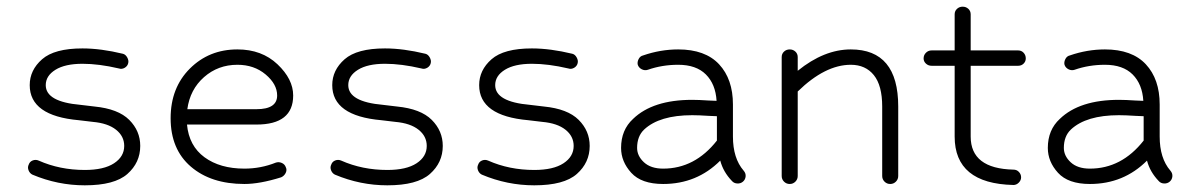

<svg xmlns="http://www.w3.org/2000/svg" viewBox="-20 -544 3561 575"><path d="M234 11Q153 11 77 -21Q69 -25 65.5 -34Q62 -43 66 -51Q69 -60 78 -63.5Q87 -67 96 -63Q159 -35 234 -35Q291 -35 321.5 -55Q352 -75 352 -107Q352 -136 327.5 -155.5Q303 -175 258 -179L216 -184Q69 -197 69 -289Q69 -334 106 -366.5Q143 -399 227 -399Q282 -399 348 -383Q356 -381 361 -372Q366 -363 364 -355Q362 -346 353.5 -341Q345 -336 336 -339Q276 -353 227 -353Q175 -353 146 -335Q117 -317 117 -289Q117 -239 221 -230L263 -225Q334 -218 367 -185Q400 -152 400 -107Q400 -57 361.5 -23Q323 11 234 11Z M712 7Q612 7 551.5 -45Q491 -97 491 -190Q491 -281 548.5 -338.5Q606 -396 691 -396Q764 -396 811 -351.5Q858 -307 858 -258Q858 -171 748 -171H540Q546 -107 592.5 -73Q639 -39 712 -39Q761 -39 806 -57Q815 -60 824 -56Q833 -52 836 -43Q840 -35 835.5 -26Q831 -17 822 -13Q758 7 712 7ZM691 -350Q633 -350 591 -313Q549 -276 541 -217H748Q810 -217 810 -258Q810 -292 775.5 -321Q741 -350 691 -350Z M1140 11Q1059 11 983 -21Q975 -25 971.5 -34Q968 -43 972 -51Q975 -60 984 -63.5Q993 -67 1002 -63Q1065 -35 1140 -35Q1197 -35 1227.5 -55Q1258 -75 1258 -107Q1258 -136 1233.5 -155.5Q1209 -175 1164 -179L1122 -184Q975 -197 975 -289Q975 -334 1012 -366.5Q1049 -399 1133 -399Q1188 -399 1254 -383Q1262 -381 1267 -372Q1272 -363 1270 -355Q1268 -346 1259.5 -341Q1251 -336 1242 -339Q1182 -353 1133 -353Q1081 -353 1052 -335Q1023 -317 1023 -289Q1023 -239 1127 -230L1169 -225Q1240 -218 1273 -185Q1306 -152 1306 -107Q1306 -57 1267.5 -23Q1229 11 1140 11Z M1580 11Q1499 11 1423 -21Q1415 -25 1411.5 -34Q1408 -43 1412 -51Q1415 -60 1424 -63.5Q1433 -67 1442 -63Q1505 -35 1580 -35Q1637 -35 1667.5 -55Q1698 -75 1698 -107Q1698 -136 1673.5 -155.5Q1649 -175 1604 -179L1562 -184Q1415 -197 1415 -289Q1415 -334 1452 -366.5Q1489 -399 1573 -399Q1628 -399 1694 -383Q1702 -381 1707 -372Q1712 -363 1710 -355Q1708 -346 1699.5 -341Q1691 -336 1682 -339Q1622 -353 1573 -353Q1521 -353 1492 -335Q1463 -317 1463 -289Q1463 -239 1567 -230L1609 -225Q1680 -218 1713 -185Q1746 -152 1746 -107Q1746 -57 1707.5 -23Q1669 11 1580 11Z M1966 7Q1901 7 1870.5 -26.5Q1840 -60 1840 -101Q1840 -155 1876 -188Q1935 -245 2053 -245Q2063 -245 2075 -244.5Q2087 -244 2102 -243Q2117 -242 2126 -242Q2123 -292 2094 -321Q2065 -350 2011 -350Q1963 -350 1920 -335Q1911 -332 1902 -336.5Q1893 -341 1890 -350Q1888 -358 1892.5 -367Q1897 -376 1906 -378Q1958 -396 2011 -396Q2092 -396 2133.5 -351.5Q2175 -307 2175 -231V-135Q2175 -70 2207 -33Q2214 -25 2213 -15.5Q2212 -6 2205 0Q2198 6 2188 5.5Q2178 5 2172 -2Q2146 -29 2137 -63Q2067 7 1966 7ZM2127 -123V-196Q2118 -196 2103 -197Q2088 -198 2075.5 -198.5Q2063 -199 2053 -199Q1955 -199 1909 -156Q1888 -136 1888 -101Q1888 -77 1908.5 -58Q1929 -39 1966 -39Q2061 -39 2127 -123Z M2321 -17V-373Q2321 -383 2328 -389.5Q2335 -396 2345 -396Q2355 -396 2362 -389.5Q2369 -383 2369 -373V-332Q2448 -396 2528 -396Q2670 -396 2670 -225V-17Q2670 -7 2663 0Q2656 7 2646 7Q2636 7 2629 0Q2622 -7 2622 -17V-225Q2622 -288 2597 -319Q2572 -350 2528 -350Q2451 -350 2369 -270V-17Q2369 -7 2362 0Q2355 7 2345 7Q2335 7 2328 0Q2321 -7 2321 -17Z M3029 -347H2887V-135Q2887 -39 3015 -36Q3025 -36 3031.5 -29Q3038 -22 3038 -13Q3038 -4 3031 3Q3024 10 3015 10Q2839 6 2839 -135V-347H2770Q2760 -347 2753 -353.5Q2746 -360 2746 -369Q2746 -379 2753 -386Q2760 -393 2770 -393H2839V-501Q2839 -511 2846 -517.5Q2853 -524 2863 -524Q2873 -524 2880 -517.5Q2887 -511 2887 -501V-393H3029Q3039 -393 3045.5 -386Q3052 -379 3052 -369Q3052 -360 3045.5 -353.5Q3039 -347 3029 -347Z M3244 7Q3179 7 3148.5 -26.5Q3118 -60 3118 -101Q3118 -155 3154 -188Q3213 -245 3331 -245Q3341 -245 3353 -244.5Q3365 -244 3380 -243Q3395 -242 3404 -242Q3401 -292 3372 -321Q3343 -350 3289 -350Q3241 -350 3198 -335Q3189 -332 3180 -336.5Q3171 -341 3168 -350Q3166 -358 3170.5 -367Q3175 -376 3184 -378Q3236 -396 3289 -396Q3370 -396 3411.5 -351.5Q3453 -307 3453 -231V-135Q3453 -70 3485 -33Q3492 -25 3491 -15.5Q3490 -6 3483 0Q3476 6 3466 5.5Q3456 5 3450 -2Q3424 -29 3415 -63Q3345 7 3244 7ZM3405 -123V-196Q3396 -196 3381 -197Q3366 -198 3353.5 -198.5Q3341 -199 3331 -199Q3233 -199 3187 -156Q3166 -136 3166 -101Q3166 -77 3186.5 -58Q3207 -39 3244 -39Q3339 -39 3405 -123Z"/></svg>

Font: Hoogli
Style: Regular
Weight: 400
Designer: Anand Singh Naorem
Foundry: Brand New Type
Version: Version 1.00 b007